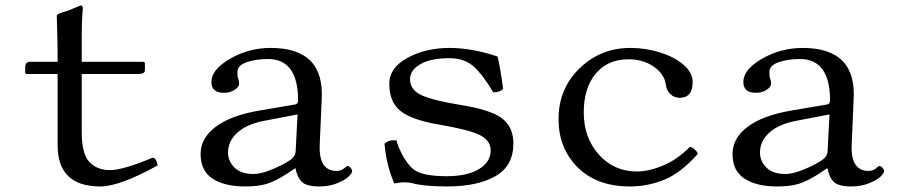

<svg xmlns="http://www.w3.org/2000/svg" viewBox="-20 -663 3240 693"><path d="M89 -440H188Q188 -489 187 -527.5Q186 -566 185.5 -585Q185 -604 185 -606Q185 -610 191 -613Q197 -616 209 -619.5Q221 -623 227 -625Q269 -643 271 -643Q279 -643 279 -634Q275 -594 275 -529V-440H495Q503 -440 503 -434V-409Q503 -396 479 -396H275V-187Q275 -107 303 -78Q331 -49 377 -49Q424 -49 531 -94Q544 -93 549 -66Q412 10 342 10Q188 10 188 -139V-396H76Q71 -396 71 -402V-420Q71 -440 89 -440Z M1054 -250 934 -227Q871 -215 837 -184.5Q803 -154 803 -112Q803 -82 826 -58.5Q849 -35 895 -35Q921 -35 959.5 -50.5Q998 -66 1027 -85Q1046 -98 1047 -116ZM1047 -55H1044L1016 -36Q972 -8 941.5 1Q911 10 865 10Q791 10 747.5 -18Q704 -46 704 -107Q704 -164 758 -205Q812 -246 916 -264L1046 -286Q1056 -289 1056 -300Q1056 -450 947 -450Q904 -450 870.5 -438.5Q837 -427 837 -403Q837 -387 839 -381Q843 -373 843 -360Q843 -349 826.5 -338.5Q810 -328 788 -328Q743 -328 743 -367Q743 -412 810.5 -451Q878 -490 957 -490Q1153 -490 1141 -302L1134 -141Q1130 -46 1195 -46Q1211 -46 1221.5 -55Q1232 -64 1234 -64Q1239 -64 1245 -57.5Q1251 -51 1251 -45Q1251 -38 1238 -25.5Q1225 -13 1196.5 -1.5Q1168 10 1133 10Q1086 10 1069 -7Q1052 -24 1047 -55Z M1368 -144Q1384 -160 1411 -156Q1417 -132 1434 -101Q1451 -70 1471 -53Q1502 -27 1592 -27Q1666 -27 1708.5 -52.5Q1751 -78 1751 -120Q1751 -156 1712 -175.5Q1673 -195 1566 -213Q1466 -230 1425.5 -262.5Q1385 -295 1385 -361Q1385 -418 1450.5 -454Q1516 -490 1602 -490Q1683 -490 1776 -459Q1786 -418 1796 -342Q1783 -329 1760 -330Q1723 -393 1689.5 -423Q1656 -453 1602 -453Q1535 -453 1497.5 -431.5Q1460 -410 1460 -377Q1460 -338 1502.5 -319Q1545 -300 1638 -285Q1752 -267 1792.5 -235.5Q1833 -204 1833 -145Q1833 -64 1768 -27Q1703 10 1594 10Q1511 10 1467 -2Q1456 -5 1437 -5Q1427 -5 1403 -1Q1374 -68 1368 -144Z M2499 -108Q2438 -39 2378 -14.5Q2318 10 2254 10Q2134 10 2065 -59Q1996 -128 1996 -233Q1996 -343 2072 -416.5Q2148 -490 2255 -490Q2310 -490 2361.5 -474Q2413 -458 2445 -431Q2480 -402 2480 -367Q2480 -310 2433 -310Q2414 -310 2400 -323Q2386 -336 2383 -358Q2378 -396 2339.5 -422.5Q2301 -449 2249 -449Q2173 -449 2130 -397Q2087 -345 2087 -257Q2087 -166 2141.5 -105Q2196 -44 2279 -44Q2322 -44 2374 -66Q2426 -88 2470 -133Q2478 -132 2487 -124Q2496 -116 2499 -108Z M2974 -250 2854 -227Q2791 -215 2757 -184.5Q2723 -154 2723 -112Q2723 -82 2746 -58.5Q2769 -35 2815 -35Q2841 -35 2879.5 -50.5Q2918 -66 2947 -85Q2966 -98 2967 -116ZM2967 -55H2964L2936 -36Q2892 -8 2861.5 1Q2831 10 2785 10Q2711 10 2667.5 -18Q2624 -46 2624 -107Q2624 -164 2678 -205Q2732 -246 2836 -264L2966 -286Q2976 -289 2976 -300Q2976 -450 2867 -450Q2824 -450 2790.5 -438.5Q2757 -427 2757 -403Q2757 -387 2759 -381Q2763 -373 2763 -360Q2763 -349 2746.5 -338.5Q2730 -328 2708 -328Q2663 -328 2663 -367Q2663 -412 2730.5 -451Q2798 -490 2877 -490Q3073 -490 3061 -302L3054 -141Q3050 -46 3115 -46Q3131 -46 3141.5 -55Q3152 -64 3154 -64Q3159 -64 3165 -57.5Q3171 -51 3171 -45Q3171 -38 3158 -25.5Q3145 -13 3116.5 -1.5Q3088 10 3053 10Q3006 10 2989 -7Q2972 -24 2967 -55Z"/></svg>

Font: Linux Libertine Mono O
Style: Mono
Weight: 400
Designer: Philipp H. Poll
Foundry: Philipp H. Poll
Version: Version 5.1.7